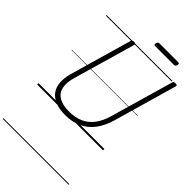

<svg xmlns="http://www.w3.org/2000/svg" viewBox="-475 -1331 1974 1974"><g transform="rotate(45 511.5 -344.0)"><path d="M426 19Q339 19 280 -5.5Q221 -30 189 -74.5Q157 -119 152.5 -181Q148 -243 169 -319L363 -996Q366 -1006 373 -1010.5Q380 -1015 395 -1015Q409 -1015 415.5 -1010.5Q422 -1006 419 -995L223 -315Q198 -228 211 -165Q224 -102 278 -68.5Q332 -35 429 -35Q518 -35 584.5 -65Q651 -95 697 -156Q743 -217 769 -308L967 -996Q970 -1006 976.5 -1010.5Q983 -1015 999 -1015Q1028 -1015 1022 -995L824 -305Q793 -197 738.5 -125Q684 -53 606.5 -17Q529 19 426 19ZM578 -1137Q567 -1137 564 -1143.5Q561 -1150 564 -1161Q567 -1175 573 -1181.5Q579 -1188 591 -1188H864Q876 -1188 878.5 -1181Q881 -1174 879 -1161Q875 -1149 869 -1143Q863 -1137 851 -1137ZM0 490H958V500H0ZM0 -20H958V0H0ZM0 -505H958V-500H0ZM0 -1010H958V-1000H0Z"/></g></svg>

Font: Playwrite TZ Guides
Style: Regular
Weight: 400
Designer: Veronika Burian, José Scaglione
Foundry: TypeTogether
Version: Version 1.003